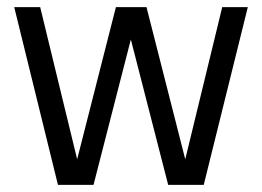

<svg xmlns="http://www.w3.org/2000/svg" viewBox="-20 -520 737 540"><path d="M93 -500H20L143 0H243L348 -409L453 0H553L677 -500H605L501 -72L392 -500H306L197 -72Z"/></svg>

Font: Absans
Style: Regular
Weight: 400
Designer: Valerio Monopoli
Version: Version 1.200;Glyphs 3.2 (3217)